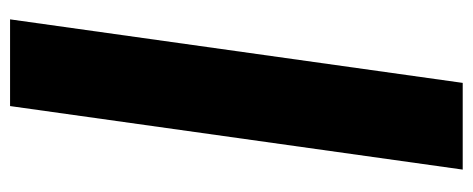

<svg xmlns="http://www.w3.org/2000/svg" viewBox="-292 -456 917 372"><g transform="rotate(-90 166.0 -270.5)"><path d="M314 -709 190.9 168H22.9L146 -709Z"/></g></svg>

Font: Human Sans Black
Style: Italic
Weight: 800
Italic angle: -8°
Designer: Tim Radville
Foundry: Continuum
Version: Version 1.000;FEAKit 1.0